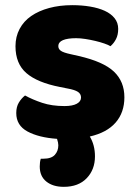

<svg xmlns="http://www.w3.org/2000/svg" viewBox="-20 -522 532 744"><path d="M462 -145Q462 -86 428 -47Q394 -8 328 7Q348 40 348 84Q348 135 316 168.5Q284 202 227 202Q185 202 159.5 181.5Q134 161 134 123Q134 106 138 93H148Q179 93 192.5 78Q206 63 206 41Q206 31 201 16Q130 11 86.5 -12.5Q43 -36 43 -84Q43 -108 53 -124.5Q63 -141 77 -152Q106 -136 143.5 -123.5Q181 -111 230 -111Q261 -111 277.5 -120Q294 -129 294 -144Q294 -158 282 -166Q270 -174 242 -179L212 -185Q125 -202 82.5 -238.5Q40 -275 40 -343Q40 -380 56 -410Q72 -440 101 -460Q130 -480 170.5 -491Q211 -502 260 -502Q297 -502 329.5 -496.5Q362 -491 386 -480Q410 -469 424 -451.5Q438 -434 438 -410Q438 -387 429.5 -370.5Q421 -354 408 -343Q400 -348 384 -353.5Q368 -359 349 -363.5Q330 -368 310.5 -371Q291 -374 275 -374Q242 -374 224 -366.5Q206 -359 206 -343Q206 -332 216 -325Q226 -318 254 -312L285 -305Q381 -283 421.5 -244.5Q462 -206 462 -145Z"/></svg>

Font: Baloo Da 2 ExtraBold
Style: Regular
Weight: 800
Designer: Noopur Datye, Sulekha Rajkumar and Ek Type
Foundry: Ek Type
Version: Version 1.640;hotconv 1.0.111;makeotfexe 2.5.65597; ttfautoh